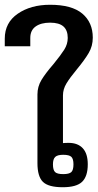

<svg xmlns="http://www.w3.org/2000/svg" viewBox="-47 -770 412 805"><path d="M110 -86V-374Q110 -407 127 -435Q144 -463 177 -501Q208 -539 222.5 -562Q237 -585 237 -611Q237 -643 219 -659Q201 -675 163 -675Q125 -675 102.5 -659Q80 -643 80 -611V-576H-27V-608Q-27 -675 27.5 -712.5Q82 -750 163 -750Q254 -750 298 -713Q342 -676 342 -612Q342 -577 325 -548Q308 -519 275 -479Q246 -444 231.5 -420Q217 -396 217 -370V-170Q226 -171 241 -171Q279 -171 300 -148.5Q321 -126 321 -81Q321 -31 297.5 -8Q274 15 216 15Q156 15 133 -7.5Q110 -30 110 -86ZM261 -81Q261 -104 252 -112.5Q243 -121 218 -121Q194 -121 184.5 -112Q175 -103 175 -81Q175 -57 184 -48.5Q193 -40 218 -40Q243 -40 252 -48.5Q261 -57 261 -81Z"/></svg>

Font: Pridi
Style: Regular
Weight: 400
Designer: Katatrad Team
Foundry: CadsonDemak
Version: Version 1.001